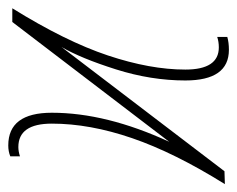

<svg xmlns="http://www.w3.org/2000/svg" viewBox="-110 -502 587 476"><g transform="rotate(90 184.0 -263.5)"><path d="M306 10Q321 10 333 5V-19Q321 -15 310 -15Q252 -15 252 -98Q252 -192 288 -297Q324 -402 402 -527L370 -526L62 -122Q90 -170 117.5 -257Q145 -344 145 -429Q145 -537 69 -537Q51 -537 37 -533V-508Q49 -512 63 -512Q118 -512 118 -429Q118 -342 83 -237Q48 -132 -34 0H0L297 -389Q225 -233 225 -98Q225 10 306 10Z"/></g></svg>

Font: Noto Sans Display Condensed Thin
Style: Italic
Weight: 250
Width: 3
Italic angle: -12°
Designer: Monotype Design Team
Foundry: Monotype Imaging Inc.
Version: Version 1.900